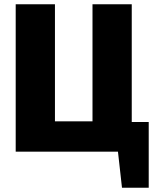

<svg xmlns="http://www.w3.org/2000/svg" viewBox="-20 -715 733 905"><path d="M681 170H555L536 0H54V-695H239V-143H416V-695H601V-140H681Z"/></svg>

Font: Trujillo ExtraBold
Style: Regular
Weight: 800
Designer: Fira Sans original fonts by bBox Type GmbH, Carrois Corporate GbR, & Edenspiekermann AG / Changes by Cristiano Sobral
Foundry: Fira Sans original fonts by bBox Type GmbH, Carrois Corporate GbR, & Edenspiekermann AG / Changes by Cristiano Sobral
Version: Version 4.301;July 28, 2020;FontCreator 13.0.0.2655 64-bit